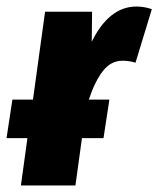

<svg xmlns="http://www.w3.org/2000/svg" viewBox="-33 -568 485 588"><path d="M432 -540 382 -376Q363 -382 342 -382Q307 -382 282.5 -351Q258 -320 239 -263H302L284 -145H218L198 0H31L51 -145H-13L5 -263H68L105 -532H249L248 -440Q273 -492 307.5 -520Q342 -548 385 -548Q408 -548 432 -540Z"/></svg>

Font: Fira Sans Condensed ExtraBold
Style: Italic
Weight: 800
Width: 3
Italic angle: -8°
Designer: bBox Type GmbH & Carrois Corporate GbR & Edenspiekermann AG
Foundry: bBox Type GmbH & Carrois Corporate GbR & Edenspiekermann AG
Version: Version 4.301